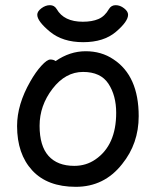

<svg xmlns="http://www.w3.org/2000/svg" viewBox="-20 -694 602 742"><path d="M401 -659Q410 -674 427 -674Q444 -674 459.5 -662Q475 -650 475 -637Q475 -611 428 -571Q381 -531 301.5 -531Q222 -531 173 -571.5Q124 -612 124 -637Q124 -650 140 -662Q156 -674 173 -674Q190 -674 199 -659Q227 -610 300 -610Q336 -610 360.5 -620.5Q385 -631 401 -659ZM195 -458Q250 -496 311 -496Q372 -496 418 -465Q516 -401 516 -245Q516 -139 452 -60Q383 28 273 28Q163 28 104.5 -35.5Q46 -99 46 -207Q46 -290 97 -379Q118 -416 140 -440Q162 -464 174.5 -464Q187 -464 195 -458ZM267 -53Q313 -53 349 -78Q429 -133 429 -258Q429 -325 399 -370.5Q369 -416 301 -416Q233 -416 183 -351Q133 -286 133 -208Q133 -130 167.5 -91.5Q202 -53 267 -53Z"/></svg>

Font: LXGW ZhenKai
Style: Regular
Weight: 400
Designer: LXGW / Fontworks Inc.
Foundry: LXGW / Fontworks Inc.
Version: Version 0.800;June 8, 2025